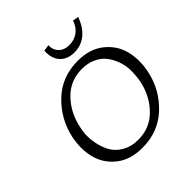

<svg xmlns="http://www.w3.org/2000/svg" viewBox="-226 -1027 1198 1198"><g transform="rotate(-45 373.0 -428.0)"><path d="M471 -715Q531 -715 575.5 -752Q620 -789 643 -856L604 -862Q590 -818 557.5 -794Q525 -770 480 -770Q437 -770 411 -795.5Q385 -821 387 -862L345 -856Q341 -789 375.5 -752Q410 -715 471 -715ZM349 6Q244 6 177 -47Q110 -100 89.5 -180Q69 -260 88 -352Q116 -482 211.5 -573Q307 -664 448 -664Q553 -664 620.5 -610Q688 -556 708 -476Q728 -396 709 -305Q682 -175 586 -84.5Q490 6 349 6ZM367 -48Q470 -48 540 -119.5Q610 -191 632 -295Q640 -341 640 -385.5Q640 -430 625 -471Q610 -512 586 -542.5Q562 -573 521.5 -591.5Q481 -610 430 -610Q327 -610 257.5 -538.5Q188 -467 166 -363Q152 -306 159.5 -250Q167 -194 189 -149Q211 -104 257.5 -76Q304 -48 367 -48Z"/></g></svg>

Font: EauTest
Style: Italic
Weight: 400
Italic angle: -12°
Designer: Christian Thalmann (Catharsis Fonts)
Version: Version 0.001;PS 000.001;hotconv 1.0.88;makeotf.lib2.5.64775